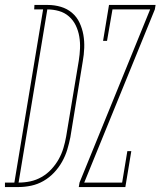

<svg xmlns="http://www.w3.org/2000/svg" viewBox="-87 -755 648 775"><path d="M-67 0V-18H-29L87 -717H51L52 -735H106Q133 -735 158.5 -727.5Q184 -720 203.5 -703.5Q223 -687 234 -663.5Q245 -640 249.5 -614.5Q254 -589 253 -561.5Q252 -534 247 -507L197 -201Q192 -176 184.5 -151Q177 -126 163.5 -102Q150 -78 131 -58Q112 -38 88.5 -24.5Q65 -11 39 -5.5Q13 0 -12 0ZM-12 -18Q12 -18 35.5 -23Q59 -28 81 -40.5Q103 -53 120.5 -72Q138 -91 150 -112.5Q162 -134 169 -157.5Q176 -181 180 -204L231 -510Q235 -535 236 -559.5Q237 -584 233 -607.5Q229 -631 219 -652Q209 -673 191.5 -688.5Q174 -704 151 -710.5Q128 -717 104 -717ZM231 0 234 -18 519 -717H367L345 -590H329L353 -735H541L538 -717L253 -18H406L427 -145H443L419 0Z"/></svg>

Font: Iosevka Slab Thin
Style: Italic
Weight: 100
Italic angle: -9°
Monospace: yes
Designer: Belleve Invis
Foundry: Belleve Invis
Version: Version 11.1.1; ttfautohint (v1.8.3)